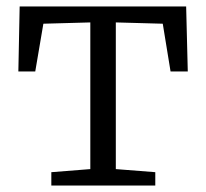

<svg xmlns="http://www.w3.org/2000/svg" viewBox="-20 -571 634 591"><path d="M138 0V-41L258 -50.5V-502L113.5 -498L88.5 -351H36.5L40.5 -551H553L558 -351H505L481 -498L336.5 -502V-50.5L458 -41V0Z"/></svg>

Font: Merriweather 28pt Light
Style: Regular
Weight: 300
Version: Version 2.100